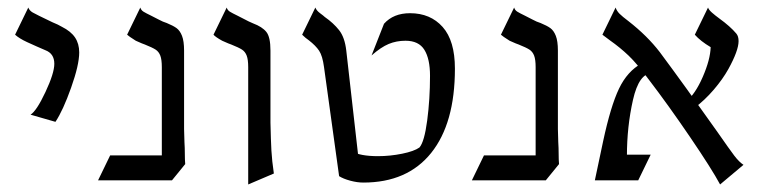

<svg xmlns="http://www.w3.org/2000/svg" viewBox="-20 -476 2033 509"><path d="M77 -353Q72 -355 51.5 -364.5Q31 -374 20 -384L55 -456Q58 -448 66.5 -443Q75 -438 119 -417Q134 -411 144 -405Q168 -393 179 -376.5Q190 -360 190 -337Q190 -304 168.5 -243.5Q147 -183 127 -153L61 -172Q77 -182 100.5 -232Q124 -282 124 -307Q124 -334 100 -343Z M424 -64 471 -41 436 2H240L272 -64ZM364 -358Q360 -359 340 -368Q321 -380 317 -384L352 -456Q354 -449 360.5 -445Q367 -441 380.5 -434.5Q394 -428 401 -424Q412 -418 422 -415Q439 -408 448 -401.5Q457 -395 462.5 -381Q468 -367 468 -342V-134L469 -99Q470 -84 470 -68Q470 -52 471 -41L409 -57V-298Q409 -318 405 -328.5Q401 -339 392.5 -344.5Q384 -350 364 -358Z M651 -414Q675 -405 686 -391.5Q697 -378 697 -342V-151Q698 -104 699.5 -77Q701 -50 706 -16L638 13V-298Q638 -318 634 -328.5Q630 -339 621.5 -344.5Q613 -350 593 -358Q589 -359 569 -368Q551 -378 546 -384L581 -456Q583 -449 589.5 -445Q596 -441 609.5 -434.5Q623 -428 630 -424Q637 -420 651 -414Z M982 -62Q1014 -62 1046 -68.5Q1078 -75 1092 -85Q1105 -100 1112.5 -156.5Q1120 -213 1120 -275Q1120 -320 1105 -344Q1090 -368 1055 -368Q1031 -368 1010.5 -359.5Q990 -351 965 -329L998 -413Q1023 -441 1067 -441Q1121 -441 1153.5 -404.5Q1186 -368 1186 -294Q1186 -149 1123 -70.5Q1060 8 943 8Q927 8 908.5 3Q890 -2 879 -9L912 -75Q935 -62 982 -62ZM937 2 879 -9 839 -298Q835 -328 826 -341.5Q817 -355 799 -369Q790 -375 781 -384L816 -456Q819 -448 828.5 -441Q838 -434 841 -431Q864 -415 879 -396Q894 -377 898 -342Z M1415 -64 1462 -41 1427 2H1231L1263 -64ZM1355 -358Q1351 -359 1331 -368Q1312 -380 1308 -384L1343 -456Q1345 -449 1351.5 -445Q1358 -441 1371.5 -434.5Q1385 -428 1392 -424Q1403 -418 1413 -415Q1430 -408 1439 -401.5Q1448 -395 1453.5 -381Q1459 -367 1459 -342V-134L1460 -99Q1461 -84 1461 -68Q1461 -52 1462 -41L1400 -57V-298Q1400 -318 1396 -328.5Q1392 -339 1383.5 -344.5Q1375 -350 1355 -358Z M1882 -126Q1914 -80 1926.5 -63.5Q1939 -47 1951 -39L1889 13Q1867 -28 1809.5 -112.5Q1752 -197 1700 -265Q1669 -307 1646.5 -328.5Q1624 -350 1597 -369L1577 -384L1612 -456Q1615 -447 1622.5 -439.5Q1630 -432 1646 -420Q1696 -381 1729 -338Q1796 -248 1882 -126ZM1681 -308 1709 -282Q1674 -282 1658 -211Q1642 -140 1642 -63Q1642 -39 1643 -31L1557 2L1579 -102Q1599 -195 1621 -241Q1643 -287 1681 -308ZM1864 -351Q1837 -367 1822 -384L1857 -456Q1859 -450 1867.5 -442.5Q1876 -435 1887 -427Q1916 -406 1932 -387Q1938 -380 1938 -367Q1938 -342 1911 -293Q1896 -266 1872 -238Q1848 -210 1820 -189L1798 -206Q1823 -226 1843 -272Q1863 -318 1864 -351ZM1705 -66 1672 2H1557L1589 -66Z"/></svg>

Font: BellefairVN
Style: Regular
Weight: 400
Designer: Nick Shinn, Liron Lavi Turkenic
Foundry: Shinntype
Version: Version 1.003